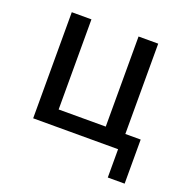

<svg xmlns="http://www.w3.org/2000/svg" viewBox="-114 -598 812 835"><g transform="rotate(20 291.5 -180.0)"><path d="M472 131V0H79V-491H170V-74H388V-491H479V-73H550V131Z"/></g></svg>

Font: Nunito Sans 10pt SemiCondensed Medium
Style: Regular
Weight: 500
Width: 4
Designer: Vernon Adams
Foundry: Vernon Adams
Version: Version 3.101;gftools[0.9.27]